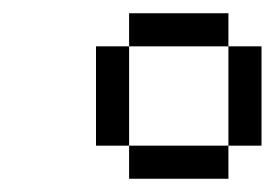

<svg xmlns="http://www.w3.org/2000/svg" viewBox="-20 -620 415 290"><path d="M125 -550V-400H175V-550ZM175 -350H325V-400H175ZM175 -550H325V-600H175ZM325 -400H375V-550H325Z"/></svg>

Font: LS-VG5000 Light Shifted
Style: Regular
Weight: 400
Designer: Justin Bihan, 2021
Foundry: Justin Bihan, 2021
Version: Version 1.000;Glyphs 3.1.2 (3151)